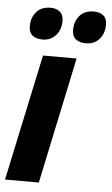

<svg xmlns="http://www.w3.org/2000/svg" viewBox="-56 -795 485 831"><g transform="rotate(5 186.5 -379.0)"><path d="M-2 0 115 -549H261L145 0ZM295 -618Q267 -618 251 -631Q235 -644 235 -671Q235 -708 256.5 -733Q278 -758 318 -758Q343 -758 359 -745.5Q375 -733 375 -706Q375 -667 353 -642.5Q331 -618 295 -618ZM107 -618Q78 -618 62.5 -631Q47 -644 47 -671Q47 -708 68.5 -733Q90 -758 130 -758Q154 -758 170 -745.5Q186 -733 186 -706Q186 -667 164 -642.5Q142 -618 107 -618Z"/></g></svg>

Font: Noto Sans Condensed ExtraBold
Style: Italic
Weight: 800
Width: 3
Italic angle: -12°
Designer: Monotype Design Team
Foundry: Monotype Imaging Inc.
Version: Version 2.013; ttfautohint (v1.8.4.7-5d5b)